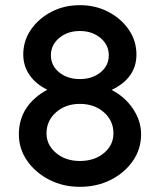

<svg xmlns="http://www.w3.org/2000/svg" viewBox="-20 -720 619 743"><path d="M289 3Q224 3 170.5 -24.5Q117 -52 85 -98Q53 -144 53 -200Q53 -312 163 -373Q119 -394 94.5 -429.5Q70 -465 70 -509Q70 -562 99.5 -605Q129 -648 178.5 -674Q228 -700 289 -700Q350 -700 399.5 -674Q449 -648 478.5 -605Q508 -562 508 -509Q508 -418 412 -372Q464 -345 495 -298.5Q526 -252 526 -200Q526 -143 494 -97Q462 -51 408.5 -24Q355 3 289 3ZM289 -414Q337 -414 369 -440Q401 -466 401 -506Q401 -546 369 -573Q337 -600 289 -600Q241 -600 209 -573Q177 -546 177 -506Q177 -466 209 -440Q241 -414 289 -414ZM289 -97Q345 -97 382 -127.5Q419 -158 419 -204Q419 -253 382 -285.5Q345 -318 289 -318Q234 -318 197 -285.5Q160 -253 160 -204Q160 -159 197 -128Q234 -97 289 -97Z"/></svg>

Font: Lexend
Style: Regular
Weight: 400
Designer: Bonnie Shaver-Troup, Thomas Jockin
Foundry: Lexend
Version: Version 1.007; ttfautohint (v1.8.3)